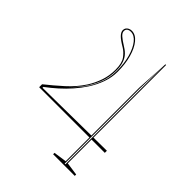

<svg xmlns="http://www.w3.org/2000/svg" viewBox="-201 -848 972 972"><g transform="rotate(45 285.0 -362.0)"><path d="M50 -190V-211Q94 -246 138.5 -286Q183 -326 214 -374Q235 -407 248 -445Q261 -483 261 -526Q261 -573 244 -596Q227 -619 207 -631Q173 -651 159 -665.5Q145 -680 145 -694Q145 -703 149.5 -709.5Q154 -716 162 -720Q170 -724 180 -724Q207 -724 229 -697.5Q251 -671 263.5 -626.5Q276 -582 276 -526Q276 -486 262 -446.5Q248 -407 224 -370Q204 -339 178.5 -310Q153 -281 124 -255Q95 -229 64 -206V-200L410 -204V-546L420 -724H425V-204L520 -205V-190H425V-20L495 -10V0H340V-10L410 -20V-190ZM156 -295Q185 -324 208.5 -354.5Q232 -385 248 -423Q259 -447 264.5 -472.5Q270 -498 270 -526Q270 -580 258 -623Q246 -666 225.5 -691.5Q205 -717 180 -717Q167 -717 159.5 -711Q152 -705 152 -694Q152 -682 165 -670Q178 -658 210 -638Q230 -626 242.5 -610.5Q255 -595 261 -574Q267 -553 267 -526Q267 -475 249.5 -432Q232 -389 206.5 -355Q181 -321 156 -295ZM415 -8H420V-716L415 -546Z"/></g></svg>

Font: Kalnia Glaze Thin
Style: Regular
Weight: 100
Designer: Frida Medrano
Foundry: Frida Medrano
Version: Version 1.110